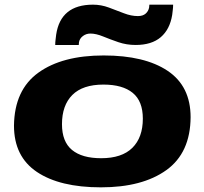

<svg xmlns="http://www.w3.org/2000/svg" viewBox="-20 -794 877 824"><path d="M413 10Q237 10 138.5 -56Q40 -122 40 -255Q42 -408 144.5 -482Q247 -556 425 -556Q601 -556 699.5 -490Q798 -424 798 -291Q797 -138 694 -64Q591 10 413 10ZM414 -115Q503 -115 548 -159.5Q593 -204 593 -285Q593 -360 549.5 -395.5Q506 -431 424 -431Q335 -431 290.5 -386.5Q246 -342 246 -261Q246 -186 289 -150.5Q332 -115 414 -115ZM217 -601Q217 -613 218.5 -624Q220 -635 221 -645Q240 -774 379 -774Q414 -774 447.5 -761.5Q481 -749 512 -737Q543 -725 572 -725Q593 -725 605 -735.5Q617 -746 620 -762Q621 -768 621 -774H723Q723 -762 721.5 -751Q720 -740 719 -730Q709 -668 670 -634.5Q631 -601 562 -601Q523 -601 488 -613Q453 -625 422.5 -637.5Q392 -650 368 -650Q350 -650 336 -639.5Q322 -629 319 -613Q318 -607 318 -601Z"/></svg>

Font: Georama ExtraExtended
Style: Bold Italic
Weight: 700
Width: 8
Italic angle: -9°
Designer: Jean-Baptiste Levee
Foundry: Production Type
Version: Version 1.000